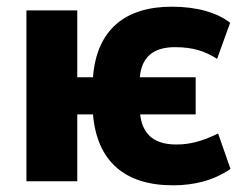

<svg xmlns="http://www.w3.org/2000/svg" viewBox="-20 -542 738 574"><path d="M59 0H211V-200H258C270 -59 354 12 497 12C560 12 618 -2 669 -37L632 -143C586 -120 548 -110 507 -110C432 -110 405 -149 399 -200H565V-311H398C403 -369 436 -401 503 -401C557 -401 593 -389 629 -366L668 -474C628 -505 567 -522 494 -522C356 -522 269 -455 258 -311H211V-511H59Z"/></svg>

Font: Finlandica
Style: Bold
Weight: 700
Designer: Niklas Ekholm, Juho Hiilivirta, Jaakko Suomalainen
Foundry: Helsinki Type Studio
Version: Version 2.000;Glyphs 3.2 (3202)